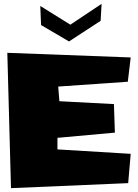

<svg xmlns="http://www.w3.org/2000/svg" viewBox="-20 -1006 715 996"><path d="M189 -975 345 -878 507 -986 502 -898 338 -791 193 -876ZM18 -732 658 -708 643 -582 282 -557 288 -481 571 -466 576 -318 278 -291V-231L658 -208L645 -56L37 -30Z"/></svg>

Font: LONDON PRESLEY
Style: Regular
Weight: 400
Version: Version 001.000